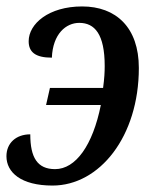

<svg xmlns="http://www.w3.org/2000/svg" viewBox="-24 -566 484 596"><path d="M139 10C285 10 407 -142 407 -355C407 -481 336 -546 231 -546C127 -546 65 -492 65 -438C65 -405 85 -387 137 -387C140 -461 181 -495 222 -495C270 -495 301 -460 301 -361C301 -342 300 -323 296 -293H131L119 -240H289C264 -115 211 -41 147 -41C92 -41 70 -77 70 -149C26 -149 -4 -122 -4 -81C-4 -31 41 10 139 10Z"/></svg>

Font: Noto Serif Condensed Medium
Style: Italic
Weight: 500
Width: 3
Italic angle: -12°
Designer: Monotype Design Team
Foundry: Monotype Imaging Inc.
Version: Version 2.013